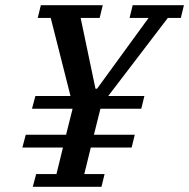

<svg xmlns="http://www.w3.org/2000/svg" viewBox="-20 -718 727 738"><path d="M119 -49H197L222 -151H66L79 -200H234L259 -300H103L116 -349H251L175 -649H125L137 -698H375L363 -649H290L347 -377H353L551 -649H478L490 -698H687L675 -649H625L396 -349H535L523 -300H366L341 -200H498L486 -151H329L304 -49H382L370 0H106Z"/></svg>

Font: IBM Plex Serif Medm
Style: Italic
Weight: 500
Italic angle: -14°
Designer: Mike Abbink, Paul van der Laan, Pieter van Rosmalen
Foundry: Bold Monday
Version: Version 3.001